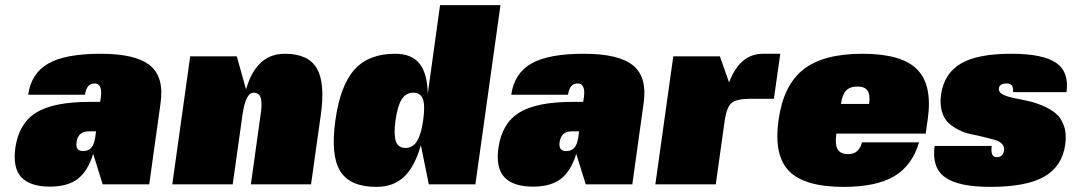

<svg xmlns="http://www.w3.org/2000/svg" viewBox="-20 -720 4188 750"><path d="M381 0 344 -119Q323 -51 283.5 -21Q244 9 175 9Q98 9 63.5 -27.5Q29 -64 40 -143Q54 -239 122 -280.5Q190 -322 329 -322H371L374 -340Q381 -394 349 -394Q318 -394 312 -350H90Q102 -434 169 -472Q236 -510 373.5 -510Q511 -510 566.5 -464Q622 -418 607 -316L563 0ZM327 -207Q285 -207 279 -165Q274 -130 304 -130Q318 -130 327.5 -135.5Q337 -141 343 -152.5Q349 -164 352 -183L355 -207Z M905 -500 941 -371Q955 -419 976.5 -449.5Q998 -480 1026.5 -495Q1055 -510 1093 -510Q1184 -510 1217.5 -453Q1251 -396 1233 -270L1195 0H960L996 -258Q1005 -310 999.5 -334Q994 -358 971 -358Q939 -358 927 -270L889 0H653L723 -500Z M1451 10Q1347 10 1309 -51.5Q1271 -113 1290 -249.5Q1309 -386 1364.5 -448Q1420 -510 1523 -510Q1587 -510 1618 -472.5Q1649 -435 1651 -354L1699 -700H1935L1837 0H1655L1624 -153Q1600 -68 1558 -29Q1516 10 1451 10ZM1564 -142Q1592 -142 1608.5 -168Q1625 -194 1633 -250Q1641 -307 1632 -332.5Q1623 -358 1594.5 -358Q1566 -358 1549.5 -332.5Q1533 -307 1525 -250Q1521 -222 1521.5 -201.5Q1522 -181 1526.5 -168Q1531 -155 1540.5 -148.5Q1550 -142 1564 -142Z M2268 0 2231 -119Q2210 -51 2170.5 -21Q2131 9 2062 9Q1985 9 1950.5 -27.5Q1916 -64 1927 -143Q1941 -239 2009 -280.5Q2077 -322 2216 -322H2258L2261 -340Q2268 -394 2236 -394Q2205 -394 2199 -350H1977Q1989 -434 2056 -472Q2123 -510 2260.5 -510Q2398 -510 2453.5 -464Q2509 -418 2494 -316L2450 0ZM2214 -207Q2172 -207 2166 -165Q2161 -130 2191 -130Q2205 -130 2214.5 -135.5Q2224 -141 2230 -152.5Q2236 -164 2239 -183L2242 -207Z M2811 -250 2776 0H2540L2610 -500H2792L2828 -398Q2870 -510 2961 -510H3028L3003 -334H2909Q2858 -334 2838.5 -318.5Q2819 -303 2811 -250Z M3596 -198H3247Q3241 -156 3252 -137Q3263 -118 3293 -118Q3336 -118 3347 -164H3570Q3543 -73 3473 -31.5Q3403 10 3276 10Q3123 10 3062.5 -51.5Q3002 -113 3021 -250Q3040 -387 3118 -448.5Q3196 -510 3349 -510Q3502 -510 3562.5 -449Q3623 -388 3604 -254ZM3330 -382Q3300 -382 3285 -366Q3270 -350 3265 -314H3375Q3380 -349 3369 -365.5Q3358 -382 3330 -382Z M3913 -394Q3884 -394 3882 -375Q3880 -361 3894.5 -352.5Q3909 -344 3934 -338.5Q3959 -333 3989 -327Q4019 -321 4048.5 -309Q4078 -297 4101 -279.5Q4124 -262 4135.5 -230Q4147 -198 4141 -155Q4129 -70 4059 -30Q3989 10 3849 10Q3723 10 3671 -28Q3619 -66 3631 -150H3854Q3848 -106 3873 -106Q3898 -106 3902 -132Q3904 -148 3893.5 -158.5Q3883 -169 3864.5 -174Q3846 -179 3822 -185Q3798 -191 3772.5 -196Q3747 -201 3724 -213Q3701 -225 3684 -241Q3667 -257 3659 -285.5Q3651 -314 3656 -351Q3668 -433 3733 -471.5Q3798 -510 3930 -510Q4054 -510 4105.5 -474.5Q4157 -439 4146 -360H3937Q3941 -394 3913 -394Z"/></svg>

Font: Fivo Sans Modern ExtBlk
Style: Regular
Weight: 900
Designer: Alexander Slobzheninov
Foundry: Alexander Slobzheninov
Version: 1.0